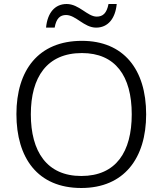

<svg xmlns="http://www.w3.org/2000/svg" viewBox="-20 -929 812 959"><path d="M210 -791H253C261 -837 280 -854 310 -854C359 -854 400 -791 460 -791C519 -791 556 -836 563 -909H522C513 -863 494 -846 463 -846C417 -846 375 -909 313 -909C254 -909 217 -865 210 -791ZM710 -358C710 -583 597 -725 389 -725C171 -725 62 -577 62 -359C62 -140 168 10 386 10C600 10 710 -139 710 -358ZM134 -358C134 -544 215 -664 389 -664C556 -664 638 -550 638 -358C638 -171 560 -50 386 -50C214 -50 134 -172 134 -358Z"/></svg>

Font: Noto Sans Thaana Light
Style: Regular
Weight: 300
Designer: David Williams
Foundry: Google Inc.
Version: Version 3.001